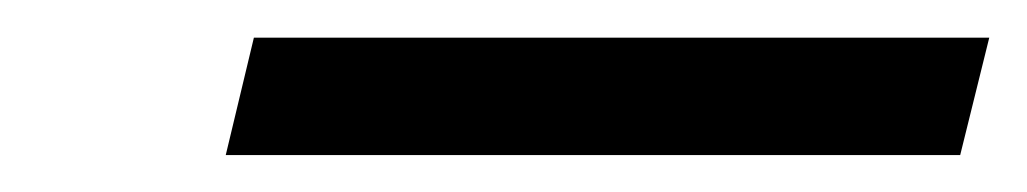

<svg xmlns="http://www.w3.org/2000/svg" viewBox="-20 -843 551 103"><path d="M101.1 -759.8 116.2 -822.8H510.7L495.1 -759.8Z"/></svg>

Font: Open Sans
Style: Italic
Weight: 400
Italic angle: -12°
Designer: Monotype Design Team
Foundry: Monotype Imaging Inc.
Version: Version 3.000; ttfautohint (v1.8.4)